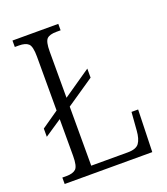

<svg xmlns="http://www.w3.org/2000/svg" viewBox="-132 -806 779 898"><g transform="rotate(-20 257.5 -357.0)"><path d="M35 0V-32H56Q88 -32 102.5 -45.5Q117 -59 117 -110V-293L32 -236V-277L117 -336V-604Q117 -655 102.5 -668.5Q88 -682 55 -682H35V-714H263V-682H242Q208 -682 194.5 -668.5Q181 -655 181 -606V-376L319 -471V-426L181 -332V-38H363Q405 -38 419.5 -58.5Q434 -79 437 -119L444 -210H477L471 0Z"/></g></svg>

Font: Noto Serif Condensed Light
Style: Regular
Weight: 300
Width: 3
Designer: Monotype Design Team
Foundry: Monotype Imaging Inc.
Version: Version 2.013